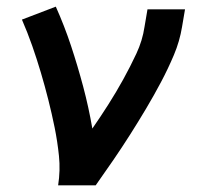

<svg xmlns="http://www.w3.org/2000/svg" viewBox="-20 -558 616 578"><path d="M155 0H268Q295 -38 321 -76Q347 -114 371.5 -152.5Q396 -191 419.5 -230.5Q443 -270 464.5 -310.5Q486 -351 503.5 -392.5Q521 -434 528 -477L537 -530H424L415 -477Q409 -436 390.5 -396.5Q372 -357 351 -319Q330 -281 306.5 -244Q283 -207 258 -171Q247 -235 230.5 -297Q214 -359 194 -419.5Q174 -480 148 -538L46 -499Q63 -460 77 -420Q91 -380 103 -339.5Q115 -299 125.5 -257.5Q136 -216 144.5 -174Q153 -132 157.5 -88.5Q162 -45 155 0Z"/></svg>

Font: Iosevka Sparkle Semibold
Style: Italic
Weight: 600
Italic angle: -9°
Designer: Belleve Invis
Foundry: Belleve Invis
Version: Version 4.5.0; ttfautohint (v1.8.3)